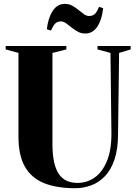

<svg xmlns="http://www.w3.org/2000/svg" viewBox="-20 -986 718 1014"><path d="M376.5 8Q279 8 212.2 -19Q145.5 -46 111.5 -106Q77.5 -166 77.5 -264V-706.5L10 -725V-743H330.5V-725L257 -706.5V-226.5Q257 -168.5 266 -128.8Q275 -89 292.2 -65Q309.5 -41 334 -30.5Q358.5 -20 389.5 -20Q439 -20 479.5 -48.2Q520 -76.5 544.2 -134.2Q568.5 -192 568.5 -280L563.5 -706.5L495 -725V-743H670V-725L609 -706.5L603.5 -280.5Q603.5 -199.5 584.8 -144Q566 -88.5 534 -55.2Q502 -22 461.2 -7Q420.5 8 376.5 8ZM430 -809Q408.5 -809 390.8 -818.8Q373 -828.5 357.8 -841Q342.5 -853.5 328.8 -863.2Q315 -873 301.5 -873Q284.5 -873 273.2 -863.2Q262 -853.5 249.5 -824.5L227.5 -831.5Q233.5 -889.5 257.8 -927.5Q282 -965.5 322 -965.5Q344 -965.5 361.8 -955.8Q379.5 -946 394.5 -933.5Q409.5 -921 423.2 -911.2Q437 -901.5 450.5 -901.5Q468 -901.5 479.5 -911Q491 -920.5 503 -950L524.5 -943Q519 -884 494.8 -846.5Q470.5 -809 430 -809Z"/></svg>

Font: Merriweather 144pt ExtraBold
Style: Regular
Weight: 800
Version: Version 2.100